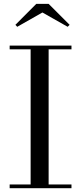

<svg xmlns="http://www.w3.org/2000/svg" viewBox="-20 -990 427 1010"><path d="M203.1 -924.3 70.8 -849.1 61 -859.4 170.9 -969.7H235.8L346.2 -859.4L335.9 -849.1ZM30.8 -19.5H141.1V-730.5H30.8V-750H356V-730.5H235.8V-19.5H356V0H30.8Z"/></svg>

Font: Bodoni* 11pt
Style: Regular
Weight: 400
Version: Version 2.3